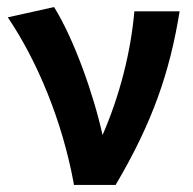

<svg xmlns="http://www.w3.org/2000/svg" viewBox="-20 -523 547 543"><path d="M2 -474C86 -350 156 -180 188 -7L189 0H307C411 -176 460 -318 488 -491H360C350 -375 318 -251 270 -141C245 -255 190 -411 133 -503Z"/></svg>

Font: Source Sans Pro SemBd
Style: Regular
Weight: 700
Designer: Paul D. Hunt
Foundry: Adobe Systems Incorporated
Version: Version 2.020;PS 2.0;hotconv 1.0.86;makeotf.lib2.5.63406